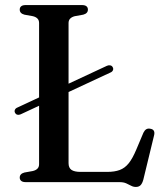

<svg xmlns="http://www.w3.org/2000/svg" viewBox="-20 -720 657 759"><path d="M39 -275Q36.5 -280.5 39 -286.2Q41.5 -292 49 -295L403 -460Q410 -463 416.5 -461.5Q423 -460 426 -453.5Q429 -447.5 426.2 -441.8Q423.5 -436 416 -433L61.5 -268Q54.5 -265 48.5 -266.5Q42.5 -268 39 -275ZM309 -662 275.5 -656Q264 -653 257.5 -646.5Q251 -640 251 -629V-75Q251 -56.5 262.5 -48.5Q274 -40.5 298.5 -40.5H404Q433 -40.5 453.2 -48Q473.5 -55.5 488.8 -74.5Q504 -93.5 518.5 -128L547 -195.5Q552 -205.5 558.5 -209.2Q565 -213 574.5 -211Q584.5 -209.5 588.2 -202.8Q592 -196 589 -184.5L546.5 -9.5Q542.5 5 535.8 12Q529 19 517 19Q507 19 498.2 14.2Q489.5 9.5 479 4.8Q468.5 0 452.5 0H82Q69.5 0 63.8 -5Q58 -10 58 -18Q58 -33 76.5 -38L110 -44Q122 -47 128.2 -53.5Q134.5 -60 134.5 -71V-629Q134.5 -640 128.2 -646.5Q122 -653 110 -656L76.5 -662Q58 -667 58 -682Q58 -690.5 63.8 -695.2Q69.5 -700 82 -700H303.5Q316 -700 321.8 -695.2Q327.5 -690.5 327.5 -682Q327.5 -667 309 -662Z"/></svg>

Font: Fraunces
Style: Regular
Weight: 400
Version: Version 1.000;[b76b70a41]